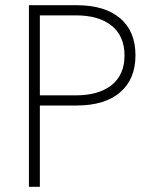

<svg xmlns="http://www.w3.org/2000/svg" viewBox="-20 -717 586 737"><path d="M91 -697H274Q382 -697 441 -647Q500 -597 500 -505Q500 -413 441 -362.5Q382 -312 274 -312H133V0H91ZM458 -504Q458 -578 409 -618Q360 -658 271 -658H133V-351H271Q359 -351 408.5 -390.5Q458 -430 458 -504Z"/></svg>

Font: Hanken Grotesk ExtraLight
Style: Regular
Weight: 200
Designer: Alfredo Marco Pradil
Foundry: Hanken Design Co.
Version: Version 3.014